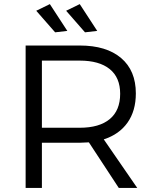

<svg xmlns="http://www.w3.org/2000/svg" viewBox="-20 -924 763 944"><path d="M106 0ZM564 0 417 -224.1Q389.2 -222.2 372.1 -222.2H186V0H106V-700.2H372.1Q502.9 -700.2 575.4 -638.7Q647.9 -577.1 647.9 -464.8Q647.9 -378.9 606.9 -321Q565.9 -263.2 490.2 -238.8L654.8 0ZM372.1 -295.9Q468.3 -295.9 519.5 -338.4Q570.8 -380.9 570.8 -462.9Q570.8 -543 519.3 -584.5Q467.8 -626 372.1 -626H186V-295.9ZM225.1 -903.8 311 -772 251 -765.1 158.2 -871.1ZM372.1 -903.8 458 -772 397.9 -765.1 305.2 -871.1Z"/></svg>

Font: Argentum Sans Light
Style: Regular
Weight: 300
Designer: Julieta Ulanovsky (Modified by Cristiano Sobral)
Foundry: Julieta Ulanovsky
Version: Version 1.000; ttfautohint (v1.5.65-e2d9)